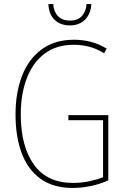

<svg xmlns="http://www.w3.org/2000/svg" viewBox="-20 -922 620 952"><path d="M319 -351H517V-28Q476 -9 429.5 0.5Q383 10 341 10Q244 10 181 -35.5Q118 -81 87.5 -163Q57 -245 57 -354Q57 -463 89.5 -546.5Q122 -630 187 -677.5Q252 -725 347 -725Q389 -725 429 -715Q469 -705 509 -681L496 -658Q457 -682 420 -691Q383 -700 347 -700Q259 -700 200.5 -655.5Q142 -611 112.5 -533Q83 -455 83 -355Q83 -197 148 -106Q213 -15 342 -15Q383 -15 421.5 -23Q460 -31 491 -43V-326H319ZM433 -902Q430 -853 401.5 -824.5Q373 -796 326 -796Q281 -796 251.5 -823Q222 -850 220 -902H244Q246 -865 267 -842.5Q288 -820 327 -820Q366 -820 386.5 -843Q407 -866 409 -902Z"/></svg>

Font: Noto Sans Gurmukhi UI Condensed Thin
Style: Regular
Weight: 100
Width: 3
Designer: Jelle Bosma - Monotype Design Team
Foundry: Monotype Imaging Inc.
Version: Version 2.004; ttfautohint (v1.8.4.7-5d5b)